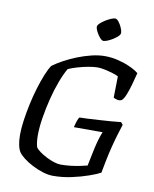

<svg xmlns="http://www.w3.org/2000/svg" viewBox="-100 -1014 871 1089"><g transform="rotate(10 336.0 -470.0)"><path d="M281.1 0Q252.8 0 220.8 -10.2Q188.9 -20.3 159.5 -35.6Q130.1 -50.9 108.4 -67.9Q86.7 -84.9 77.2 -98.5Q67.2 -114 62 -139Q56.7 -164 56.7 -197.6Q56.7 -233.6 63.2 -280Q69.7 -326.4 80.3 -375.8Q90.9 -425.1 104.9 -471.3Q118.9 -517.4 134 -554.6Q149.1 -591.8 163.4 -612.3Q187.9 -630.6 222.8 -649.6Q257.7 -668.7 297.3 -684.5Q336.9 -700.2 377.3 -710.1Q417.7 -720 454 -720Q493.2 -720 531.1 -710.6Q569 -701.2 600.8 -686.7Q632.6 -672.2 651.4 -656.5Q643 -623 633.3 -587.9Q623.5 -552.9 612.7 -526.6Q602 -500.2 590.6 -491Q577 -484.5 562.4 -489.1Q547.9 -493.6 543.4 -496.6L545.7 -619.5Q534.5 -626 512 -632.7Q489.6 -639.4 465.8 -644.5Q442 -649.6 425.3 -649.6Q403.1 -649.6 372.5 -644.1Q341.8 -638.5 311.6 -629.8Q281.3 -621.1 258.1 -610.7Q239.1 -578.4 220.6 -529Q202.1 -479.6 188 -422.9Q173.9 -366.1 165.2 -311.1Q156.6 -256 156.6 -211.8Q156.6 -190.1 158.9 -172.1Q161.1 -154.2 165.1 -143Q173.3 -131.7 190.5 -119.4Q207.8 -107 229.6 -95.8Q251.5 -84.6 273.6 -77.5Q295.8 -70.4 313 -70.4Q341.3 -70.4 368.9 -73.6Q396.5 -76.8 421.3 -81.8Q446 -86.7 464.6 -91.7L485.3 -191.6Q492.5 -224.5 501.1 -252.3Q509.7 -280.2 515.7 -292.5H350.1Q354.9 -312.8 360.4 -329.3Q365.9 -345.7 371.5 -352Q386.6 -352 416.8 -353.4Q447 -354.8 482.6 -357.2Q518.3 -359.5 552.2 -361.9Q586.1 -364.3 608.6 -367.3L620.4 -353.8Q614.4 -334.8 604.1 -301.6Q593.8 -268.5 582.7 -225.9Q571.5 -183.3 562.3 -136L548.6 -65.5Q526.8 -53.5 483.3 -38.2Q439.8 -22.8 386.8 -11.4Q333.7 0 281.1 0ZM430 -803.3Q420.7 -803.3 409 -816.7Q397.4 -830.1 388.3 -847.4Q379.3 -864.6 379.3 -876.1Q379.3 -884.8 390.8 -895.9Q402.4 -907 418.3 -917Q434.2 -927 449.9 -933.7Q465.6 -940.4 474.2 -940.4Q483.7 -940.4 494.8 -926.5Q505.8 -912.5 513.5 -894.8Q521.1 -877.1 521.1 -865.5Q521.1 -856.2 510.2 -845.6Q499.3 -834.9 483.9 -825.3Q468.5 -815.7 453.6 -809.5Q438.7 -803.3 430 -803.3Z"/></g></svg>

Font: Texturina Medium
Style: Italic
Weight: 500
Italic angle: -11°
Designer: Guillermo Torres Carreño
Foundry: Omnibus-Type
Version: Version 1.002